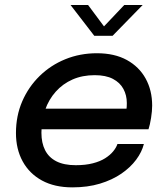

<svg xmlns="http://www.w3.org/2000/svg" viewBox="-20 -758 689 788"><path d="M101.5 -227.5 119 -312H510L494.5 -287Q497 -297.5 498.8 -307.8Q500.5 -318 500.5 -335Q500.5 -367 486.5 -393Q472.5 -419 443.5 -434.2Q414.5 -449.5 368.5 -449.5Q318 -449.5 277.8 -431.8Q237.5 -414 208.8 -381.8Q180 -349.5 165 -306.5Q150 -263.5 150 -213Q150 -171.5 165 -141.8Q180 -112 211.2 -96Q242.5 -80 291 -80Q331 -80 361 -87.8Q391 -95.5 411.5 -108.5Q432 -121.5 444.5 -136.8Q457 -152 462 -167H570.5Q562.5 -134.5 539 -102.8Q515.5 -71 478 -45.2Q440.5 -19.5 390 -4.2Q339.5 11 277 11Q204 11 152.2 -17.2Q100.5 -45.5 73 -95.8Q45.5 -146 45.5 -212Q45.5 -282.5 71.2 -342Q97 -401.5 142.5 -446Q188 -490.5 248.2 -515Q308.5 -539.5 378 -539.5Q450 -539.5 500.5 -511.8Q551 -484 577.8 -435.5Q604.5 -387 604.5 -324.5Q604.5 -302.5 600 -274Q595.5 -245.5 589.5 -227.5ZM269.5 -737.5H341.5L420 -632H390L490 -737.5H565.5L442 -611H367Z"/></svg>

Font: Epilogue Medium
Style: Italic
Weight: 500
Italic angle: -12°
Designer: Tyler Finck
Foundry: Etcetera Type Co
Version: Version 2.112